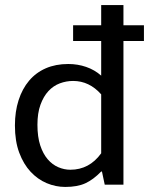

<svg xmlns="http://www.w3.org/2000/svg" viewBox="-20 -730 589 759"><path d="M380 -710H468V-630H549V-568H468V0H394L383 -52H380Q349 -20 317.5 -5.5Q286 9 238 9Q200 9 164.5 -6Q129 -21 101 -51Q73 -81 56 -126.5Q39 -172 39 -234Q39 -289 53.5 -334Q68 -379 95 -411Q122 -443 161 -460Q200 -477 250 -477Q287 -477 320.5 -465.5Q354 -454 380 -431V-568H269V-630H380ZM380 -357Q333 -410 269 -410Q242 -410 216.5 -400.5Q191 -391 171.5 -370Q152 -349 140 -316Q128 -283 128 -237Q128 -189 139 -155.5Q150 -122 168.5 -100.5Q187 -79 210.5 -69Q234 -59 258 -59Q333 -59 380 -124Z"/></svg>

Font: Mukta Vaani
Style: Regular
Weight: 400
Designer: Noopur Datye, Girish Dalvi, Yashodeep Gholap, Pallavi Karambelkar
Foundry: Ek Type
Version: Version 2.538;PS 1.000;hotconv 16.6.51;makeotf.lib2.5.65220;